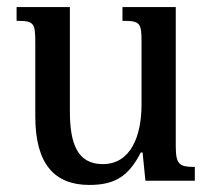

<svg xmlns="http://www.w3.org/2000/svg" viewBox="-20 -512 606 544"><path d="M233 12C305 12 344 -12 379 -80H384L392 0H532V-39C488 -39 478 -46 478 -98V-492H327V-453C377 -453 381 -447 381 -394V-216C381 -127 351 -47 271 -47C199 -47 178 -106 178 -196V-492H27V-453C76 -453 80 -447 80 -392V-182C80 -48 134 12 233 12Z"/></svg>

Font: Noto Serif Armenian
Style: Regular
Weight: 400
Designer: Monotype Design Team
Foundry: Monotype Imaging Inc.
Version: Version 1.901